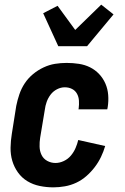

<svg xmlns="http://www.w3.org/2000/svg" viewBox="-20 -799 540 827"><path d="M210 8Q180 8 151 2Q122 -4 98 -18.5Q74 -33 57.5 -56Q41 -79 33 -106Q25 -133 25.5 -163Q26 -193 31 -223L50 -343Q55 -368 63.5 -393Q72 -418 86.5 -440Q101 -462 122 -479.5Q143 -497 167.5 -508.5Q192 -520 217 -524Q242 -528 267 -528Q294 -528 320 -524Q346 -520 368 -509Q390 -498 407 -480Q424 -462 434 -439Q444 -416 446 -390Q448 -364 444 -338L442 -328H318L319 -333Q321 -349 320 -365.5Q319 -382 311.5 -395.5Q304 -409 290 -416Q276 -423 259 -423Q242 -423 225.5 -414.5Q209 -406 198 -391.5Q187 -377 181 -360Q175 -343 173 -326L153 -206Q150 -187 150.5 -167.5Q151 -148 159 -131.5Q167 -115 183.5 -106Q200 -97 219 -97Q237 -97 255 -105.5Q273 -114 285.5 -129Q298 -144 305.5 -161.5Q313 -179 317 -196L433 -170Q426 -146 415 -123Q404 -100 388 -79Q372 -58 352 -40.5Q332 -23 308.5 -12Q285 -1 259.5 3.5Q234 8 210 8ZM231 -600 166 -742 228 -774 304 -670 416 -779 469 -737 355 -600Z"/></svg>

Font: Iosevka Term Curly Extrabold
Style: Italic
Weight: 800
Italic angle: -9°
Designer: Belleve Invis
Foundry: Belleve Invis
Version: Version 32.3.0